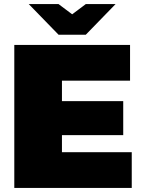

<svg xmlns="http://www.w3.org/2000/svg" viewBox="-20 -920 698 940"><path d="M333.3 -750H266.7L120.8 -900H266.7L333.3 -850L400 -900H545.8L400 -750ZM50 0V-700H616.7V-525H283.3V-425H583.3V-258.3H283.3V-175H625V0Z"/></svg>

Font: BoonTook
Style: Regular
Weight: 400
Designer: Sungsit Sawaiwan
Foundry: FontUni
Version: Version 3.0